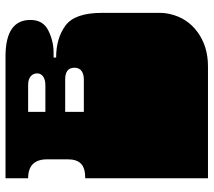

<svg xmlns="http://www.w3.org/2000/svg" viewBox="-58 -698 756 679"><g transform="rotate(-90 319.5 -358.0)"><path d="M29 -171V-172Q29 -185 29 -191Q29 -197 29 -209V-260Q29 -269 29 -273.5Q29 -278 29 -282.5Q29 -287 29 -296V-297Q29 -310 29 -316Q29 -322 29 -334V-434Q65 -434 80.5 -449Q96 -464 96 -495V-569Q96 -636 29 -636V-716H460Q589 -716 589 -628Q589 -583 551.5 -564.5Q514 -546 474 -546H456V-537Q524 -537 569 -504Q614 -471 614 -375V-334Q614 -321 614 -315Q614 -309 614 -297V-296Q614 -287 614 -282.5Q614 -278 614 -273.5Q614 -269 614 -260V-209Q614 -196 614 -190Q614 -184 614 -172V-171Q614 -164 613.5 -157.5Q613 -151 612 -145.5Q611 -140 610 -135Q596 -73 545.5 -36.5Q495 0 425 0H29V-135Q29 -144 29 -148.5Q29 -153 29 -157.5Q29 -162 29 -171ZM420 -472Q420 -505 379 -505H264V-439H378Q398 -439 409 -447.5Q420 -456 420 -472ZM400 -604Q400 -618 389.5 -627Q379 -636 359 -636H264V-575H358Q378 -575 389 -583Q400 -591 400 -604Z"/></g></svg>

Font: Danfo
Style: Regular
Weight: 400
Version: Version 1.000;Glyphs 3.2 (3236)